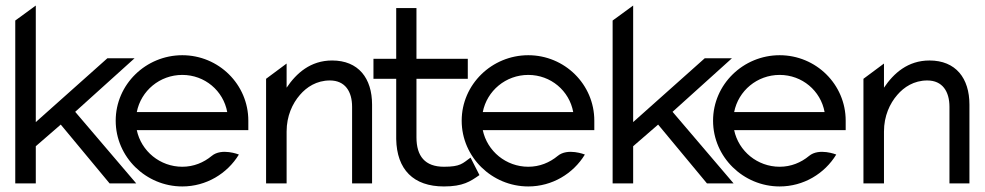

<svg xmlns="http://www.w3.org/2000/svg" viewBox="-20 -661 3550 692"><path d="M471 0 251 -258 465 -451H367L109 -221V-641L35 -587V0H109V-134L199 -212L375 0Z M473 -192H875V-226C875 -357 768 -462 637 -462C506 -462 397 -357 397 -226C397 -95 506 11 637 11C723 11 799 -35 841 -104C841 -104 779 -129 743 -99C714 -75 678 -60 637 -60C557 -60 489 -116 473 -192ZM799 -257H473C488 -334 556 -391 637 -391C718 -391 785 -334 799 -257Z M1321 0V-284C1321 -379 1272 -443 1177 -443C1099 -443 1048 -397 1013 -345V-432L939 -377V0H1013V-187C1013 -243 1034 -288 1061 -319C1085 -347 1121 -371 1169 -371C1224 -371 1249 -331 1249 -276V0Z M1708 -30 1676 -93C1647 -72 1640 -60 1580 -60C1512 -60 1481 -98 1481 -166V-377H1666V-449H1481V-632H1408V-449H1326V-377H1408V-160C1410 -50 1470 11 1580 11C1649 11 1675 -7 1708 -30Z M1720 -192H2122V-226C2122 -357 2015 -462 1884 -462C1753 -462 1644 -357 1644 -226C1644 -95 1753 11 1884 11C1970 11 2046 -35 2088 -104C2088 -104 2026 -129 1990 -99C1961 -75 1925 -60 1884 -60C1804 -60 1736 -116 1720 -192ZM2046 -257H1720C1735 -334 1803 -391 1884 -391C1965 -391 2032 -334 2046 -257Z M2624 0 2404 -258 2618 -451H2520L2262 -221V-641L2188 -587V0H2262V-134L2352 -212L2528 0Z M2626 -192H3028V-226C3028 -357 2921 -462 2790 -462C2659 -462 2550 -357 2550 -226C2550 -95 2659 11 2790 11C2876 11 2952 -35 2994 -104C2994 -104 2932 -129 2896 -99C2867 -75 2831 -60 2790 -60C2710 -60 2642 -116 2626 -192ZM2952 -257H2626C2641 -334 2709 -391 2790 -391C2871 -391 2938 -334 2952 -257Z M3474 0V-284C3474 -379 3425 -443 3330 -443C3252 -443 3201 -397 3166 -345V-432L3092 -377V0H3166V-187C3166 -243 3187 -288 3214 -319C3238 -347 3274 -371 3322 -371C3377 -371 3402 -331 3402 -276V0Z"/></svg>

Font: Charger
Style: Regular
Weight: 400
Designer: Jasper
Foundry: Cannot Into Space Fonts
Version: Version 0.98